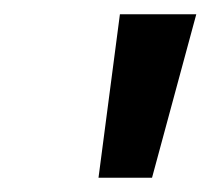

<svg xmlns="http://www.w3.org/2000/svg" viewBox="-20 -602 295 269"><path d="M148 -582 118 -353H193L255 -582Z"/></svg>

Font: Lisu Bosa
Style: Bold Italic
Weight: 700
Italic angle: -19°
Designer: David Morse, Annie Olsen, Victor Gaultney, Frank Grießhammer (Latin)
Foundry: SIL International
Version: Version 2.000